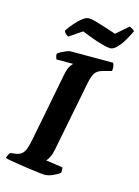

<svg xmlns="http://www.w3.org/2000/svg" viewBox="-146 -998 779 1073"><g transform="rotate(15 243.0 -462.0)"><path d="M222 0Q215 0 192 -2.5Q169 -5 138 -9.5Q107 -14 76 -18.5Q45 -23 21 -27.5Q-3 -32 -11 -35Q-9 -45 -4 -54.5Q1 -64 5 -68L37 -72Q57 -75 70 -85.5Q83 -96 91 -118Q99 -140 106 -176L181 -561Q190 -608 202 -623.5Q214 -639 216 -640H119Q117 -644 114.5 -652.5Q112 -661 112 -671Q119 -678 133.5 -685.5Q148 -693 162 -698.5Q176 -704 182 -704H430Q433 -699 436 -687.5Q439 -676 436 -658L388 -645Q356 -637 343 -618Q330 -599 322 -559L241 -148Q236 -122 226.5 -104.5Q217 -87 210 -80L307 -66Q309 -62 309.5 -52Q310 -42 309 -35Q293 -22 267 -11Q241 0 222 0ZM392 -778Q378 -778 348 -786Q318 -794 284 -806.5Q250 -819 223 -830L149 -780Q143 -784 134 -791Q125 -798 124 -809Q140 -832 159.5 -855Q179 -878 199.5 -893.5Q220 -909 236 -909Q250 -909 278.5 -901Q307 -893 339.5 -882.5Q372 -872 398 -863L468 -924Q473 -920 482 -916Q491 -912 497 -904Q484 -876 466.5 -846.5Q449 -817 429.5 -797.5Q410 -778 392 -778Z"/></g></svg>

Font: Texturina 12pt ExtraBold
Style: Italic
Weight: 800
Italic angle: -11°
Designer: Guillermo Torres Carreño
Foundry: Omnibus-Type
Version: Version 1.002